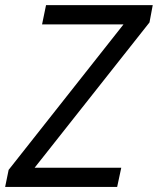

<svg xmlns="http://www.w3.org/2000/svg" viewBox="-28 -734 620 754"><path d="M432.1 0H-7.8L5.9 -66.9L457 -638.2H137.2L152.8 -713.9H571.8L559.1 -646L107.9 -75.2H448.2Z"/></svg>

Font: OpenSans-Italic
Style: Italic
Weight: 400
Italic angle: -12°
Foundry: Ascender Corporation
Version: Version 1.10